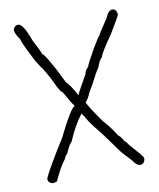

<svg xmlns="http://www.w3.org/2000/svg" viewBox="-77 -740 655 791"><g transform="rotate(-10 250.0 -344.0)"><path d="M52.7 -677.7Q73.2 -677.7 99.6 -603.5Q128.9 -548.3 128.9 -541Q137.2 -539.1 158.2 -500Q177.2 -469.2 205.1 -410.2Q221.7 -395.5 246.1 -349.6H248Q248 -354.5 273.4 -398.4Q291 -428.7 291 -429.7Q291 -440.9 306.6 -457Q306.6 -462.9 341.8 -525.4Q366.7 -567.9 375 -576.2Q375 -580.6 416 -640.6Q428.2 -671.9 445.3 -671.9Q460.9 -671.9 464.8 -650.4V-648.4Q464.8 -643.1 421.9 -572.3Q375 -505.9 369.1 -486.3Q357.4 -475.1 347.7 -447.3Q337.9 -434.6 310.5 -380.9L293 -351.6Q283.7 -327.6 271.5 -314.5Q271.5 -304.7 328.1 -224.6Q356.9 -193.8 380.9 -154.3Q387.2 -154.3 400.4 -128.9Q405.3 -128.9 416 -111.3Q452.1 -69.3 457 -64.5L466.8 -50.8Q468.8 -47.4 468.8 -43Q465.3 -21.5 447.3 -21.5Q434.1 -21.5 418 -44.9L378.9 -87.9L316.4 -173.8Q263.7 -237.8 253.9 -261.7Q249.5 -261.7 248 -271.5H246.1Q213.9 -231 185.5 -164.1Q176.8 -158.7 158.2 -117.2Q153.3 -117.2 146.5 -99.6Q125.5 -74.2 97.7 -13.7L84 -9.8H82Q60.5 -13.2 60.5 -31.2Q73.2 -64.9 150.4 -187.5Q205.1 -298.8 222.7 -306.6V-310.5Q213.9 -319.3 185.5 -371.1Q179.7 -371.6 164.1 -400.4Q151.4 -432.1 119.1 -484.4Q115.7 -486.8 95.7 -519.5Q51.8 -604 50.8 -617.2Q31.2 -643.6 31.2 -660.2Q37.6 -677.7 52.7 -677.7Z"/></g></svg>

Font: CEF Fonts CJK Mono
Style: Regular
Weight: 400
Designer: PartyBoss (派对大魔王)
Version: Release 2.25